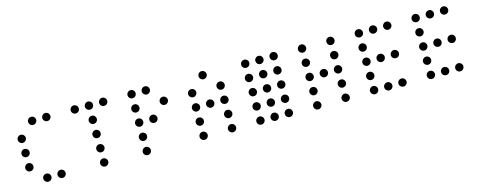

<svg xmlns="http://www.w3.org/2000/svg" viewBox="-31 -1234 4437 1785"><g transform="rotate(-15 2187.5 -341.5)"><path d="M312.5 -615.2Q312.5 -599.1 301 -587.6Q289.6 -576.2 273.4 -576.2Q257.3 -576.2 245.8 -587.6Q234.4 -599.1 234.4 -615.2Q234.4 -631.3 245.8 -642.8Q257.3 -654.3 273.4 -654.3Q289.6 -654.3 301 -642.8Q312.5 -631.3 312.5 -615.2ZM449.2 -615.2Q449.2 -599.1 437.7 -587.6Q426.3 -576.2 410.2 -576.2Q394 -576.2 382.6 -587.6Q371.1 -599.1 371.1 -615.2Q371.1 -631.3 382.6 -642.8Q394 -654.3 410.2 -654.3Q426.3 -654.3 437.7 -642.8Q449.2 -631.3 449.2 -615.2ZM175.8 -478.5Q175.8 -462.4 164.3 -450.9Q152.8 -439.5 136.7 -439.5Q120.6 -439.5 109.1 -450.9Q97.7 -462.4 97.7 -478.5Q97.7 -494.6 109.1 -506.1Q120.6 -517.6 136.7 -517.6Q152.8 -517.6 164.3 -506.1Q175.8 -494.6 175.8 -478.5ZM175.8 -341.8Q175.8 -325.7 164.3 -314.2Q152.8 -302.7 136.7 -302.7Q120.6 -302.7 109.1 -314.2Q97.7 -325.7 97.7 -341.8Q97.7 -357.9 109.1 -369.4Q120.6 -380.9 136.7 -380.9Q152.8 -380.9 164.3 -369.4Q175.8 -357.9 175.8 -341.8ZM175.8 -205.1Q175.8 -189 164.3 -177.5Q152.8 -166 136.7 -166Q120.6 -166 109.1 -177.5Q97.7 -189 97.7 -205.1Q97.7 -221.2 109.1 -232.7Q120.6 -244.1 136.7 -244.1Q152.8 -244.1 164.3 -232.7Q175.8 -221.2 175.8 -205.1ZM312.5 -68.4Q312.5 -52.2 301 -40.8Q289.6 -29.3 273.4 -29.3Q257.3 -29.3 245.8 -40.8Q234.4 -52.2 234.4 -68.4Q234.4 -84.5 245.8 -95.9Q257.3 -107.4 273.4 -107.4Q289.6 -107.4 301 -95.9Q312.5 -84.5 312.5 -68.4ZM449.2 -68.4Q449.2 -52.2 437.7 -40.8Q426.3 -29.3 410.2 -29.3Q394 -29.3 382.6 -40.8Q371.1 -52.2 371.1 -68.4Q371.1 -84.5 382.6 -95.9Q394 -107.4 410.2 -107.4Q426.3 -107.4 437.7 -95.9Q449.2 -84.5 449.2 -68.4Z M722.7 -615.2Q722.7 -599.1 711.2 -587.6Q699.7 -576.2 683.6 -576.2Q667.5 -576.2 656 -587.6Q644.5 -599.1 644.5 -615.2Q644.5 -631.3 656 -642.8Q667.5 -654.3 683.6 -654.3Q699.7 -654.3 711.2 -642.8Q722.7 -631.3 722.7 -615.2ZM859.4 -615.2Q859.4 -599.1 847.9 -587.6Q836.4 -576.2 820.3 -576.2Q804.2 -576.2 792.7 -587.6Q781.2 -599.1 781.2 -615.2Q781.2 -631.3 792.7 -642.8Q804.2 -654.3 820.3 -654.3Q836.4 -654.3 847.9 -642.8Q859.4 -631.3 859.4 -615.2ZM996.1 -615.2Q996.1 -599.1 984.6 -587.6Q973.1 -576.2 957 -576.2Q940.9 -576.2 929.4 -587.6Q918 -599.1 918 -615.2Q918 -631.3 929.4 -642.8Q940.9 -654.3 957 -654.3Q973.1 -654.3 984.6 -642.8Q996.1 -631.3 996.1 -615.2ZM859.4 -478.5Q859.4 -462.4 847.9 -450.9Q836.4 -439.5 820.3 -439.5Q804.2 -439.5 792.7 -450.9Q781.2 -462.4 781.2 -478.5Q781.2 -494.6 792.7 -506.1Q804.2 -517.6 820.3 -517.6Q836.4 -517.6 847.9 -506.1Q859.4 -494.6 859.4 -478.5ZM859.4 -341.8Q859.4 -325.7 847.9 -314.2Q836.4 -302.7 820.3 -302.7Q804.2 -302.7 792.7 -314.2Q781.2 -325.7 781.2 -341.8Q781.2 -357.9 792.7 -369.4Q804.2 -380.9 820.3 -380.9Q836.4 -380.9 847.9 -369.4Q859.4 -357.9 859.4 -341.8ZM859.4 -205.1Q859.4 -189 847.9 -177.5Q836.4 -166 820.3 -166Q804.2 -166 792.7 -177.5Q781.2 -189 781.2 -205.1Q781.2 -221.2 792.7 -232.7Q804.2 -244.1 820.3 -244.1Q836.4 -244.1 847.9 -232.7Q859.4 -221.2 859.4 -205.1ZM859.4 -68.4Q859.4 -52.2 847.9 -40.8Q836.4 -29.3 820.3 -29.3Q804.2 -29.3 792.7 -40.8Q781.2 -52.2 781.2 -68.4Q781.2 -84.5 792.7 -95.9Q804.2 -107.4 820.3 -107.4Q836.4 -107.4 847.9 -95.9Q859.4 -84.5 859.4 -68.4Z M1269.5 -615.2Q1269.5 -599.1 1258.1 -587.6Q1246.6 -576.2 1230.5 -576.2Q1214.4 -576.2 1202.9 -587.6Q1191.4 -599.1 1191.4 -615.2Q1191.4 -631.3 1202.9 -642.8Q1214.4 -654.3 1230.5 -654.3Q1246.6 -654.3 1258.1 -642.8Q1269.5 -631.3 1269.5 -615.2ZM1406.2 -615.2Q1406.2 -599.1 1394.8 -587.6Q1383.3 -576.2 1367.2 -576.2Q1351.1 -576.2 1339.6 -587.6Q1328.1 -599.1 1328.1 -615.2Q1328.1 -631.3 1339.6 -642.8Q1351.1 -654.3 1367.2 -654.3Q1383.3 -654.3 1394.8 -642.8Q1406.2 -631.3 1406.2 -615.2ZM1269.5 -478.5Q1269.5 -462.4 1258.1 -450.9Q1246.6 -439.5 1230.5 -439.5Q1214.4 -439.5 1202.9 -450.9Q1191.4 -462.4 1191.4 -478.5Q1191.4 -494.6 1202.9 -506.1Q1214.4 -517.6 1230.5 -517.6Q1246.6 -517.6 1258.1 -506.1Q1269.5 -494.6 1269.5 -478.5ZM1543 -478.5Q1543 -462.4 1531.5 -450.9Q1520 -439.5 1503.9 -439.5Q1487.8 -439.5 1476.3 -450.9Q1464.8 -462.4 1464.8 -478.5Q1464.8 -494.6 1476.3 -506.1Q1487.8 -517.6 1503.9 -517.6Q1520 -517.6 1531.5 -506.1Q1543 -494.6 1543 -478.5ZM1269.5 -341.8Q1269.5 -325.7 1258.1 -314.2Q1246.6 -302.7 1230.5 -302.7Q1214.4 -302.7 1202.9 -314.2Q1191.4 -325.7 1191.4 -341.8Q1191.4 -357.9 1202.9 -369.4Q1214.4 -380.9 1230.5 -380.9Q1246.6 -380.9 1258.1 -369.4Q1269.5 -357.9 1269.5 -341.8ZM1406.2 -341.8Q1406.2 -325.7 1394.8 -314.2Q1383.3 -302.7 1367.2 -302.7Q1351.1 -302.7 1339.6 -314.2Q1328.1 -325.7 1328.1 -341.8Q1328.1 -357.9 1339.6 -369.4Q1351.1 -380.9 1367.2 -380.9Q1383.3 -380.9 1394.8 -369.4Q1406.2 -357.9 1406.2 -341.8ZM1269.5 -205.1Q1269.5 -189 1258.1 -177.5Q1246.6 -166 1230.5 -166Q1214.4 -166 1202.9 -177.5Q1191.4 -189 1191.4 -205.1Q1191.4 -221.2 1202.9 -232.7Q1214.4 -244.1 1230.5 -244.1Q1246.6 -244.1 1258.1 -232.7Q1269.5 -221.2 1269.5 -205.1ZM1269.5 -68.4Q1269.5 -52.2 1258.1 -40.8Q1246.6 -29.3 1230.5 -29.3Q1214.4 -29.3 1202.9 -40.8Q1191.4 -52.2 1191.4 -68.4Q1191.4 -84.5 1202.9 -95.9Q1214.4 -107.4 1230.5 -107.4Q1246.6 -107.4 1258.1 -95.9Q1269.5 -84.5 1269.5 -68.4Z M1953.1 -615.2Q1953.1 -599.1 1941.7 -587.6Q1930.2 -576.2 1914.1 -576.2Q1897.9 -576.2 1886.5 -587.6Q1875 -599.1 1875 -615.2Q1875 -631.3 1886.5 -642.8Q1897.9 -654.3 1914.1 -654.3Q1930.2 -654.3 1941.7 -642.8Q1953.1 -631.3 1953.1 -615.2ZM1816.4 -478.5Q1816.4 -462.4 1804.9 -450.9Q1793.5 -439.5 1777.3 -439.5Q1761.2 -439.5 1749.8 -450.9Q1738.3 -462.4 1738.3 -478.5Q1738.3 -494.6 1749.8 -506.1Q1761.2 -517.6 1777.3 -517.6Q1793.5 -517.6 1804.9 -506.1Q1816.4 -494.6 1816.4 -478.5ZM2089.8 -478.5Q2089.8 -462.4 2078.4 -450.9Q2066.9 -439.5 2050.8 -439.5Q2034.7 -439.5 2023.2 -450.9Q2011.7 -462.4 2011.7 -478.5Q2011.7 -494.6 2023.2 -506.1Q2034.7 -517.6 2050.8 -517.6Q2066.9 -517.6 2078.4 -506.1Q2089.8 -494.6 2089.8 -478.5ZM1816.4 -341.8Q1816.4 -325.7 1804.9 -314.2Q1793.5 -302.7 1777.3 -302.7Q1761.2 -302.7 1749.8 -314.2Q1738.3 -325.7 1738.3 -341.8Q1738.3 -357.9 1749.8 -369.4Q1761.2 -380.9 1777.3 -380.9Q1793.5 -380.9 1804.9 -369.4Q1816.4 -357.9 1816.4 -341.8ZM1953.1 -341.8Q1953.1 -325.7 1941.7 -314.2Q1930.2 -302.7 1914.1 -302.7Q1897.9 -302.7 1886.5 -314.2Q1875 -325.7 1875 -341.8Q1875 -357.9 1886.5 -369.4Q1897.9 -380.9 1914.1 -380.9Q1930.2 -380.9 1941.7 -369.4Q1953.1 -357.9 1953.1 -341.8ZM2089.8 -341.8Q2089.8 -325.7 2078.4 -314.2Q2066.9 -302.7 2050.8 -302.7Q2034.7 -302.7 2023.2 -314.2Q2011.7 -325.7 2011.7 -341.8Q2011.7 -357.9 2023.2 -369.4Q2034.7 -380.9 2050.8 -380.9Q2066.9 -380.9 2078.4 -369.4Q2089.8 -357.9 2089.8 -341.8ZM1816.4 -205.1Q1816.4 -189 1804.9 -177.5Q1793.5 -166 1777.3 -166Q1761.2 -166 1749.8 -177.5Q1738.3 -189 1738.3 -205.1Q1738.3 -221.2 1749.8 -232.7Q1761.2 -244.1 1777.3 -244.1Q1793.5 -244.1 1804.9 -232.7Q1816.4 -221.2 1816.4 -205.1ZM2089.8 -205.1Q2089.8 -189 2078.4 -177.5Q2066.9 -166 2050.8 -166Q2034.7 -166 2023.2 -177.5Q2011.7 -189 2011.7 -205.1Q2011.7 -221.2 2023.2 -232.7Q2034.7 -244.1 2050.8 -244.1Q2066.9 -244.1 2078.4 -232.7Q2089.8 -221.2 2089.8 -205.1ZM1816.4 -68.4Q1816.4 -52.2 1804.9 -40.8Q1793.5 -29.3 1777.3 -29.3Q1761.2 -29.3 1749.8 -40.8Q1738.3 -52.2 1738.3 -68.4Q1738.3 -84.5 1749.8 -95.9Q1761.2 -107.4 1777.3 -107.4Q1793.5 -107.4 1804.9 -95.9Q1816.4 -84.5 1816.4 -68.4ZM2089.8 -68.4Q2089.8 -52.2 2078.4 -40.8Q2066.9 -29.3 2050.8 -29.3Q2034.7 -29.3 2023.2 -40.8Q2011.7 -52.2 2011.7 -68.4Q2011.7 -84.5 2023.2 -95.9Q2034.7 -107.4 2050.8 -107.4Q2066.9 -107.4 2078.4 -95.9Q2089.8 -84.5 2089.8 -68.4Z M2363.3 -615.2Q2363.3 -599.1 2351.8 -587.6Q2340.3 -576.2 2324.2 -576.2Q2308.1 -576.2 2296.6 -587.6Q2285.2 -599.1 2285.2 -615.2Q2285.2 -631.3 2296.6 -642.8Q2308.1 -654.3 2324.2 -654.3Q2340.3 -654.3 2351.8 -642.8Q2363.3 -631.3 2363.3 -615.2ZM2500 -615.2Q2500 -599.1 2488.5 -587.6Q2477.1 -576.2 2460.9 -576.2Q2444.8 -576.2 2433.3 -587.6Q2421.9 -599.1 2421.9 -615.2Q2421.9 -631.3 2433.3 -642.8Q2444.8 -654.3 2460.9 -654.3Q2477.1 -654.3 2488.5 -642.8Q2500 -631.3 2500 -615.2ZM2636.7 -615.2Q2636.7 -599.1 2625.2 -587.6Q2613.8 -576.2 2597.7 -576.2Q2581.5 -576.2 2570.1 -587.6Q2558.6 -599.1 2558.6 -615.2Q2558.6 -631.3 2570.1 -642.8Q2581.5 -654.3 2597.7 -654.3Q2613.8 -654.3 2625.2 -642.8Q2636.7 -631.3 2636.7 -615.2ZM2363.3 -478.5Q2363.3 -462.4 2351.8 -450.9Q2340.3 -439.5 2324.2 -439.5Q2308.1 -439.5 2296.6 -450.9Q2285.2 -462.4 2285.2 -478.5Q2285.2 -494.6 2296.6 -506.1Q2308.1 -517.6 2324.2 -517.6Q2340.3 -517.6 2351.8 -506.1Q2363.3 -494.6 2363.3 -478.5ZM2500 -478.5Q2500 -462.4 2488.5 -450.9Q2477.1 -439.5 2460.9 -439.5Q2444.8 -439.5 2433.3 -450.9Q2421.9 -462.4 2421.9 -478.5Q2421.9 -494.6 2433.3 -506.1Q2444.8 -517.6 2460.9 -517.6Q2477.1 -517.6 2488.5 -506.1Q2500 -494.6 2500 -478.5ZM2636.7 -478.5Q2636.7 -462.4 2625.2 -450.9Q2613.8 -439.5 2597.7 -439.5Q2581.5 -439.5 2570.1 -450.9Q2558.6 -462.4 2558.6 -478.5Q2558.6 -494.6 2570.1 -506.1Q2581.5 -517.6 2597.7 -517.6Q2613.8 -517.6 2625.2 -506.1Q2636.7 -494.6 2636.7 -478.5ZM2363.3 -341.8Q2363.3 -325.7 2351.8 -314.2Q2340.3 -302.7 2324.2 -302.7Q2308.1 -302.7 2296.6 -314.2Q2285.2 -325.7 2285.2 -341.8Q2285.2 -357.9 2296.6 -369.4Q2308.1 -380.9 2324.2 -380.9Q2340.3 -380.9 2351.8 -369.4Q2363.3 -357.9 2363.3 -341.8ZM2500 -341.8Q2500 -325.7 2488.5 -314.2Q2477.1 -302.7 2460.9 -302.7Q2444.8 -302.7 2433.3 -314.2Q2421.9 -325.7 2421.9 -341.8Q2421.9 -357.9 2433.3 -369.4Q2444.8 -380.9 2460.9 -380.9Q2477.1 -380.9 2488.5 -369.4Q2500 -357.9 2500 -341.8ZM2636.7 -341.8Q2636.7 -325.7 2625.2 -314.2Q2613.8 -302.7 2597.7 -302.7Q2581.5 -302.7 2570.1 -314.2Q2558.6 -325.7 2558.6 -341.8Q2558.6 -357.9 2570.1 -369.4Q2581.5 -380.9 2597.7 -380.9Q2613.8 -380.9 2625.2 -369.4Q2636.7 -357.9 2636.7 -341.8ZM2363.3 -205.1Q2363.3 -189 2351.8 -177.5Q2340.3 -166 2324.2 -166Q2308.1 -166 2296.6 -177.5Q2285.2 -189 2285.2 -205.1Q2285.2 -221.2 2296.6 -232.7Q2308.1 -244.1 2324.2 -244.1Q2340.3 -244.1 2351.8 -232.7Q2363.3 -221.2 2363.3 -205.1ZM2500 -205.1Q2500 -189 2488.5 -177.5Q2477.1 -166 2460.9 -166Q2444.8 -166 2433.3 -177.5Q2421.9 -189 2421.9 -205.1Q2421.9 -221.2 2433.3 -232.7Q2444.8 -244.1 2460.9 -244.1Q2477.1 -244.1 2488.5 -232.7Q2500 -221.2 2500 -205.1ZM2636.7 -205.1Q2636.7 -189 2625.2 -177.5Q2613.8 -166 2597.7 -166Q2581.5 -166 2570.1 -177.5Q2558.6 -189 2558.6 -205.1Q2558.6 -221.2 2570.1 -232.7Q2581.5 -244.1 2597.7 -244.1Q2613.8 -244.1 2625.2 -232.7Q2636.7 -221.2 2636.7 -205.1ZM2363.3 -68.4Q2363.3 -52.2 2351.8 -40.8Q2340.3 -29.3 2324.2 -29.3Q2308.1 -29.3 2296.6 -40.8Q2285.2 -52.2 2285.2 -68.4Q2285.2 -84.5 2296.6 -95.9Q2308.1 -107.4 2324.2 -107.4Q2340.3 -107.4 2351.8 -95.9Q2363.3 -84.5 2363.3 -68.4ZM2500 -68.4Q2500 -52.2 2488.5 -40.8Q2477.1 -29.3 2460.9 -29.3Q2444.8 -29.3 2433.3 -40.8Q2421.9 -52.2 2421.9 -68.4Q2421.9 -84.5 2433.3 -95.9Q2444.8 -107.4 2460.9 -107.4Q2477.1 -107.4 2488.5 -95.9Q2500 -84.5 2500 -68.4ZM2636.7 -68.4Q2636.7 -52.2 2625.2 -40.8Q2613.8 -29.3 2597.7 -29.3Q2581.5 -29.3 2570.1 -40.8Q2558.6 -52.2 2558.6 -68.4Q2558.6 -84.5 2570.1 -95.9Q2581.5 -107.4 2597.7 -107.4Q2613.8 -107.4 2625.2 -95.9Q2636.7 -84.5 2636.7 -68.4Z M2910.2 -615.2Q2910.2 -599.1 2898.7 -587.6Q2887.2 -576.2 2871.1 -576.2Q2855 -576.2 2843.5 -587.6Q2832 -599.1 2832 -615.2Q2832 -631.3 2843.5 -642.8Q2855 -654.3 2871.1 -654.3Q2887.2 -654.3 2898.7 -642.8Q2910.2 -631.3 2910.2 -615.2ZM3183.6 -615.2Q3183.6 -599.1 3172.1 -587.6Q3160.6 -576.2 3144.5 -576.2Q3128.4 -576.2 3116.9 -587.6Q3105.5 -599.1 3105.5 -615.2Q3105.5 -631.3 3116.9 -642.8Q3128.4 -654.3 3144.5 -654.3Q3160.6 -654.3 3172.1 -642.8Q3183.6 -631.3 3183.6 -615.2ZM2910.2 -478.5Q2910.2 -462.4 2898.7 -450.9Q2887.2 -439.5 2871.1 -439.5Q2855 -439.5 2843.5 -450.9Q2832 -462.4 2832 -478.5Q2832 -494.6 2843.5 -506.1Q2855 -517.6 2871.1 -517.6Q2887.2 -517.6 2898.7 -506.1Q2910.2 -494.6 2910.2 -478.5ZM3183.6 -478.5Q3183.6 -462.4 3172.1 -450.9Q3160.6 -439.5 3144.5 -439.5Q3128.4 -439.5 3116.9 -450.9Q3105.5 -462.4 3105.5 -478.5Q3105.5 -494.6 3116.9 -506.1Q3128.4 -517.6 3144.5 -517.6Q3160.6 -517.6 3172.1 -506.1Q3183.6 -494.6 3183.6 -478.5ZM2910.2 -341.8Q2910.2 -325.7 2898.7 -314.2Q2887.2 -302.7 2871.1 -302.7Q2855 -302.7 2843.5 -314.2Q2832 -325.7 2832 -341.8Q2832 -357.9 2843.5 -369.4Q2855 -380.9 2871.1 -380.9Q2887.2 -380.9 2898.7 -369.4Q2910.2 -357.9 2910.2 -341.8ZM3046.9 -341.8Q3046.9 -325.7 3035.4 -314.2Q3023.9 -302.7 3007.8 -302.7Q2991.7 -302.7 2980.2 -314.2Q2968.8 -325.7 2968.8 -341.8Q2968.8 -357.9 2980.2 -369.4Q2991.7 -380.9 3007.8 -380.9Q3023.9 -380.9 3035.4 -369.4Q3046.9 -357.9 3046.9 -341.8ZM3183.6 -341.8Q3183.6 -325.7 3172.1 -314.2Q3160.6 -302.7 3144.5 -302.7Q3128.4 -302.7 3116.9 -314.2Q3105.5 -325.7 3105.5 -341.8Q3105.5 -357.9 3116.9 -369.4Q3128.4 -380.9 3144.5 -380.9Q3160.6 -380.9 3172.1 -369.4Q3183.6 -357.9 3183.6 -341.8ZM2910.2 -205.1Q2910.2 -189 2898.7 -177.5Q2887.2 -166 2871.1 -166Q2855 -166 2843.5 -177.5Q2832 -189 2832 -205.1Q2832 -221.2 2843.5 -232.7Q2855 -244.1 2871.1 -244.1Q2887.2 -244.1 2898.7 -232.7Q2910.2 -221.2 2910.2 -205.1ZM3183.6 -205.1Q3183.6 -189 3172.1 -177.5Q3160.6 -166 3144.5 -166Q3128.4 -166 3116.9 -177.5Q3105.5 -189 3105.5 -205.1Q3105.5 -221.2 3116.9 -232.7Q3128.4 -244.1 3144.5 -244.1Q3160.6 -244.1 3172.1 -232.7Q3183.6 -221.2 3183.6 -205.1ZM2910.2 -68.4Q2910.2 -52.2 2898.7 -40.8Q2887.2 -29.3 2871.1 -29.3Q2855 -29.3 2843.5 -40.8Q2832 -52.2 2832 -68.4Q2832 -84.5 2843.5 -95.9Q2855 -107.4 2871.1 -107.4Q2887.2 -107.4 2898.7 -95.9Q2910.2 -84.5 2910.2 -68.4ZM3183.6 -68.4Q3183.6 -52.2 3172.1 -40.8Q3160.6 -29.3 3144.5 -29.3Q3128.4 -29.3 3116.9 -40.8Q3105.5 -52.2 3105.5 -68.4Q3105.5 -84.5 3116.9 -95.9Q3128.4 -107.4 3144.5 -107.4Q3160.6 -107.4 3172.1 -95.9Q3183.6 -84.5 3183.6 -68.4Z M3457 -615.2Q3457 -599.1 3445.6 -587.6Q3434.1 -576.2 3418 -576.2Q3401.9 -576.2 3390.4 -587.6Q3378.9 -599.1 3378.9 -615.2Q3378.9 -631.3 3390.4 -642.8Q3401.9 -654.3 3418 -654.3Q3434.1 -654.3 3445.6 -642.8Q3457 -631.3 3457 -615.2ZM3593.8 -615.2Q3593.8 -599.1 3582.3 -587.6Q3570.8 -576.2 3554.7 -576.2Q3538.6 -576.2 3527.1 -587.6Q3515.6 -599.1 3515.6 -615.2Q3515.6 -631.3 3527.1 -642.8Q3538.6 -654.3 3554.7 -654.3Q3570.8 -654.3 3582.3 -642.8Q3593.8 -631.3 3593.8 -615.2ZM3730.5 -615.2Q3730.5 -599.1 3719 -587.6Q3707.5 -576.2 3691.4 -576.2Q3675.3 -576.2 3663.8 -587.6Q3652.3 -599.1 3652.3 -615.2Q3652.3 -631.3 3663.8 -642.8Q3675.3 -654.3 3691.4 -654.3Q3707.5 -654.3 3719 -642.8Q3730.5 -631.3 3730.5 -615.2ZM3457 -478.5Q3457 -462.4 3445.6 -450.9Q3434.1 -439.5 3418 -439.5Q3401.9 -439.5 3390.4 -450.9Q3378.9 -462.4 3378.9 -478.5Q3378.9 -494.6 3390.4 -506.1Q3401.9 -517.6 3418 -517.6Q3434.1 -517.6 3445.6 -506.1Q3457 -494.6 3457 -478.5ZM3457 -341.8Q3457 -325.7 3445.6 -314.2Q3434.1 -302.7 3418 -302.7Q3401.9 -302.7 3390.4 -314.2Q3378.9 -325.7 3378.9 -341.8Q3378.9 -357.9 3390.4 -369.4Q3401.9 -380.9 3418 -380.9Q3434.1 -380.9 3445.6 -369.4Q3457 -357.9 3457 -341.8ZM3593.8 -341.8Q3593.8 -325.7 3582.3 -314.2Q3570.8 -302.7 3554.7 -302.7Q3538.6 -302.7 3527.1 -314.2Q3515.6 -325.7 3515.6 -341.8Q3515.6 -357.9 3527.1 -369.4Q3538.6 -380.9 3554.7 -380.9Q3570.8 -380.9 3582.3 -369.4Q3593.8 -357.9 3593.8 -341.8ZM3730.5 -341.8Q3730.5 -325.7 3719 -314.2Q3707.5 -302.7 3691.4 -302.7Q3675.3 -302.7 3663.8 -314.2Q3652.3 -325.7 3652.3 -341.8Q3652.3 -357.9 3663.8 -369.4Q3675.3 -380.9 3691.4 -380.9Q3707.5 -380.9 3719 -369.4Q3730.5 -357.9 3730.5 -341.8ZM3457 -205.1Q3457 -189 3445.6 -177.5Q3434.1 -166 3418 -166Q3401.9 -166 3390.4 -177.5Q3378.9 -189 3378.9 -205.1Q3378.9 -221.2 3390.4 -232.7Q3401.9 -244.1 3418 -244.1Q3434.1 -244.1 3445.6 -232.7Q3457 -221.2 3457 -205.1ZM3457 -68.4Q3457 -52.2 3445.6 -40.8Q3434.1 -29.3 3418 -29.3Q3401.9 -29.3 3390.4 -40.8Q3378.9 -52.2 3378.9 -68.4Q3378.9 -84.5 3390.4 -95.9Q3401.9 -107.4 3418 -107.4Q3434.1 -107.4 3445.6 -95.9Q3457 -84.5 3457 -68.4ZM3593.8 -68.4Q3593.8 -52.2 3582.3 -40.8Q3570.8 -29.3 3554.7 -29.3Q3538.6 -29.3 3527.1 -40.8Q3515.6 -52.2 3515.6 -68.4Q3515.6 -84.5 3527.1 -95.9Q3538.6 -107.4 3554.7 -107.4Q3570.8 -107.4 3582.3 -95.9Q3593.8 -84.5 3593.8 -68.4ZM3730.5 -68.4Q3730.5 -52.2 3719 -40.8Q3707.5 -29.3 3691.4 -29.3Q3675.3 -29.3 3663.8 -40.8Q3652.3 -52.2 3652.3 -68.4Q3652.3 -84.5 3663.8 -95.9Q3675.3 -107.4 3691.4 -107.4Q3707.5 -107.4 3719 -95.9Q3730.5 -84.5 3730.5 -68.4Z M4003.9 -615.2Q4003.9 -599.1 3992.4 -587.6Q3981 -576.2 3964.8 -576.2Q3948.7 -576.2 3937.3 -587.6Q3925.8 -599.1 3925.8 -615.2Q3925.8 -631.3 3937.3 -642.8Q3948.7 -654.3 3964.8 -654.3Q3981 -654.3 3992.4 -642.8Q4003.9 -631.3 4003.9 -615.2ZM4140.6 -615.2Q4140.6 -599.1 4129.2 -587.6Q4117.7 -576.2 4101.6 -576.2Q4085.4 -576.2 4074 -587.6Q4062.5 -599.1 4062.5 -615.2Q4062.5 -631.3 4074 -642.8Q4085.4 -654.3 4101.6 -654.3Q4117.7 -654.3 4129.2 -642.8Q4140.6 -631.3 4140.6 -615.2ZM4277.3 -615.2Q4277.3 -599.1 4265.9 -587.6Q4254.4 -576.2 4238.3 -576.2Q4222.2 -576.2 4210.7 -587.6Q4199.2 -599.1 4199.2 -615.2Q4199.2 -631.3 4210.7 -642.8Q4222.2 -654.3 4238.3 -654.3Q4254.4 -654.3 4265.9 -642.8Q4277.3 -631.3 4277.3 -615.2ZM4003.9 -478.5Q4003.9 -462.4 3992.4 -450.9Q3981 -439.5 3964.8 -439.5Q3948.7 -439.5 3937.3 -450.9Q3925.8 -462.4 3925.8 -478.5Q3925.8 -494.6 3937.3 -506.1Q3948.7 -517.6 3964.8 -517.6Q3981 -517.6 3992.4 -506.1Q4003.9 -494.6 4003.9 -478.5ZM4003.9 -341.8Q4003.9 -325.7 3992.4 -314.2Q3981 -302.7 3964.8 -302.7Q3948.7 -302.7 3937.3 -314.2Q3925.8 -325.7 3925.8 -341.8Q3925.8 -357.9 3937.3 -369.4Q3948.7 -380.9 3964.8 -380.9Q3981 -380.9 3992.4 -369.4Q4003.9 -357.9 4003.9 -341.8ZM4140.6 -341.8Q4140.6 -325.7 4129.2 -314.2Q4117.7 -302.7 4101.6 -302.7Q4085.4 -302.7 4074 -314.2Q4062.5 -325.7 4062.5 -341.8Q4062.5 -357.9 4074 -369.4Q4085.4 -380.9 4101.6 -380.9Q4117.7 -380.9 4129.2 -369.4Q4140.6 -357.9 4140.6 -341.8ZM4277.3 -341.8Q4277.3 -325.7 4265.9 -314.2Q4254.4 -302.7 4238.3 -302.7Q4222.2 -302.7 4210.7 -314.2Q4199.2 -325.7 4199.2 -341.8Q4199.2 -357.9 4210.7 -369.4Q4222.2 -380.9 4238.3 -380.9Q4254.4 -380.9 4265.9 -369.4Q4277.3 -357.9 4277.3 -341.8ZM4003.9 -205.1Q4003.9 -189 3992.4 -177.5Q3981 -166 3964.8 -166Q3948.7 -166 3937.3 -177.5Q3925.8 -189 3925.8 -205.1Q3925.8 -221.2 3937.3 -232.7Q3948.7 -244.1 3964.8 -244.1Q3981 -244.1 3992.4 -232.7Q4003.9 -221.2 4003.9 -205.1ZM4003.9 -68.4Q4003.9 -52.2 3992.4 -40.8Q3981 -29.3 3964.8 -29.3Q3948.7 -29.3 3937.3 -40.8Q3925.8 -52.2 3925.8 -68.4Q3925.8 -84.5 3937.3 -95.9Q3948.7 -107.4 3964.8 -107.4Q3981 -107.4 3992.4 -95.9Q4003.9 -84.5 4003.9 -68.4ZM4140.6 -68.4Q4140.6 -52.2 4129.2 -40.8Q4117.7 -29.3 4101.6 -29.3Q4085.4 -29.3 4074 -40.8Q4062.5 -52.2 4062.5 -68.4Q4062.5 -84.5 4074 -95.9Q4085.4 -107.4 4101.6 -107.4Q4117.7 -107.4 4129.2 -95.9Q4140.6 -84.5 4140.6 -68.4ZM4277.3 -68.4Q4277.3 -52.2 4265.9 -40.8Q4254.4 -29.3 4238.3 -29.3Q4222.2 -29.3 4210.7 -40.8Q4199.2 -52.2 4199.2 -68.4Q4199.2 -84.5 4210.7 -95.9Q4222.2 -107.4 4238.3 -107.4Q4254.4 -107.4 4265.9 -95.9Q4277.3 -84.5 4277.3 -68.4Z"/></g></svg>

Font: DatDot Light
Style: Regular
Weight: 300
Designer: GGBot
Version: 1.00